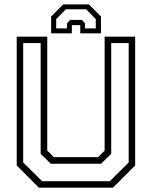

<svg xmlns="http://www.w3.org/2000/svg" viewBox="-20 -870 704 890"><path d="M160.5 0 57.5 -103V-700H199V-172L229.5 -141.5H434.5L465 -172V-700H606.5V-103L503.5 0ZM175.5 -30H489L576.5 -117V-670.5H495.5V-157L448.5 -111H215.5L168.5 -157V-670.5H87.5V-117ZM392 -849.5 448 -793.5V-715.5H352V-753.5H313V-715.5H217V-793.5L273 -849.5ZM379.5 -827H285.5L240.5 -781.5V-738.5H290.5V-762L305 -777.5H359.5L374 -762V-738.5H424V-781.5Z"/></svg>

Font: Tourney Thin Light
Style: Regular
Weight: 300
Version: Version 1.015